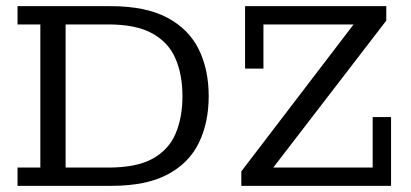

<svg xmlns="http://www.w3.org/2000/svg" viewBox="-20 -603 1333 623"><path d="M36.9 0V-59.3H110.9V-523.7H36.9V-583H339.1Q452.6 -583 522.7 -545.7Q592.7 -508.4 624.9 -442.9Q657.2 -377.3 657.2 -291.2Q657.2 -204.9 625.2 -139.4Q593.3 -73.9 524 -37Q454.6 0 341.5 0ZM192.9 -59.3H332.2Q423.2 -59.3 475.3 -88.2Q527.5 -117.1 549.7 -169.3Q572 -221.6 572 -290.8Q572 -360.5 549.5 -412.8Q527.1 -465.1 474.5 -494.4Q421.8 -523.7 332.2 -523.7H192.9ZM763 0V-46.9L1127.3 -523.7H834.8V-380.4H775.2V-583H1233.4V-536.1L866.7 -59.3H1189.2V-223.2H1248.9V0Z"/></svg>

Font: Rokkitt SemiBold
Style: Regular
Weight: 600
Designer: Vernon Adams
Foundry: Vernon Adams
Version: Version 3.103